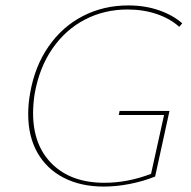

<svg xmlns="http://www.w3.org/2000/svg" viewBox="-20 -683 705 708"><path d="M108 -338Q102 -301 102 -266Q102 -147 172.5 -78Q243 -9 365 -9Q451 -9 537 -42L585 -259H418L421 -274H605L552 -32Q507 -14 457.5 -4.5Q408 5 363 5Q278 5 215 -27.5Q152 -60 118 -120Q84 -180 84 -262Q84 -301 91 -339Q108 -438 159 -511.5Q210 -585 286 -624Q362 -663 453 -663Q515 -663 566.5 -645Q618 -627 652 -597L641 -584Q608 -614 558.5 -631Q509 -648 450 -648Q365 -648 293.5 -611Q222 -574 173.5 -504Q125 -434 108 -338Z"/></svg>

Font: Ysabeau Thin
Style: Italic
Weight: 200
Italic angle: -12°
Designer: Christian Thalmann (Catharsis Fonts)
Version: Version 0.003